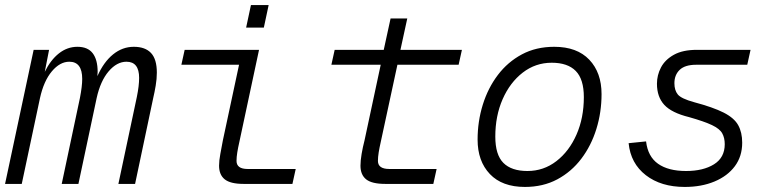

<svg xmlns="http://www.w3.org/2000/svg" viewBox="-33 -727 3053 759"><path d="M-13 0 100 -530H161L144 -443Q167 -490 200 -516Q233 -542 273 -542Q314 -542 333.5 -516.5Q353 -491 353 -443Q353 -435 352 -426Q377 -482 414 -512Q451 -542 496 -542Q541 -542 564 -517.5Q587 -493 587 -440Q587 -415 582.5 -388.5Q578 -362 573 -341L501 0H435L508 -344Q517 -388 517 -419Q517 -483 467 -483Q429 -483 396.5 -445Q364 -407 349 -339L277 0H211L283 -340Q292 -386 292 -415Q292 -483 241 -483Q204 -483 172 -445Q140 -407 125 -339L53 0Z M930 0Q878 0 855.5 -18Q833 -36 833 -72Q833 -92 838 -118.5Q843 -145 848 -172L912 -471H684L697 -530H991L913 -165Q908 -143 905 -124.5Q902 -106 902 -91Q902 -59 946 -59H1136L1123 0ZM940 -618 959 -707H1029L1010 -618Z M1490 0Q1437 0 1414.5 -18Q1392 -36 1392 -72Q1392 -92 1396.5 -118.5Q1401 -145 1408 -172L1472 -471H1277L1290 -530H1484L1511 -654H1577L1550 -530H1793L1780 -471H1538L1472 -165Q1467 -143 1464 -124.5Q1461 -106 1461 -91Q1461 -59 1506 -59H1693L1680 0Z M2042 12Q1952 12 1903.5 -39Q1855 -90 1855 -175Q1855 -247 1875.5 -313Q1896 -379 1935 -430.5Q1974 -482 2030 -512Q2086 -542 2158 -542Q2248 -542 2296.5 -491Q2345 -440 2345 -355Q2345 -283 2324.5 -217Q2304 -151 2265 -99.5Q2226 -48 2170 -18Q2114 12 2042 12ZM2052 -51Q2116 -51 2166.5 -90Q2217 -129 2246 -195Q2275 -261 2275 -343Q2275 -414 2243 -446.5Q2211 -479 2148 -479Q2084 -479 2033.5 -440Q1983 -401 1954 -335Q1925 -269 1925 -187Q1925 -115 1957 -83Q1989 -51 2052 -51Z M2674 12Q2580 12 2520 -34.5Q2460 -81 2452 -161L2521 -168Q2528 -108 2568.5 -79.5Q2609 -51 2679 -51Q2747 -51 2789.5 -77.5Q2832 -104 2832 -157Q2832 -182 2822 -200Q2812 -218 2781.5 -232.5Q2751 -247 2691 -264Q2622 -281 2593 -312.5Q2564 -344 2564 -396Q2564 -430 2580 -460.5Q2596 -491 2631 -510.5Q2666 -530 2722 -530H2934L2921 -471H2719Q2675 -471 2654 -451Q2633 -431 2633 -398Q2633 -370 2646.5 -353.5Q2660 -337 2711 -323Q2786 -303 2827.5 -282Q2869 -261 2885 -232.5Q2901 -204 2901 -163Q2901 -109 2872 -70Q2843 -31 2791.5 -9.5Q2740 12 2674 12Z"/></svg>

Font: Geist Mono Light
Style: Italic
Weight: 300
Italic angle: -12°
Monospace: yes
Designer: Basement.studio, Andrés Briganti, Mateo Zaragoza
Foundry: Basement.studio, Vercel, Andrés Briganti, Guido Ferreyra, Mateo Zaragoza
Version: Version 1.500; ttfautohint (v1.8.4.7-5d5b)